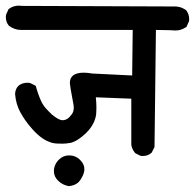

<svg xmlns="http://www.w3.org/2000/svg" viewBox="-39 -589 681 671"><path d="M205.1 -298.8Q205.1 -335 253.9 -335Q266.6 -335 284.2 -332L422.9 -325.2L424.8 -484.4H34.2Q11.7 -484.4 -7.8 -499Q-18.6 -511.7 -18.6 -529.3Q-18.6 -536.1 -17.6 -538.1L-8.8 -557.6L-6.8 -558.6Q7.8 -569.3 27.3 -569.3Q32.2 -569.3 38.1 -568.4L564.5 -566.4Q567.4 -566.4 573.7 -566.4Q580.1 -566.4 589.8 -564Q599.6 -561.5 611.3 -553.7Q622.1 -540 622.1 -522.5Q622.1 -515.6 621.1 -513.7L612.3 -494.1L609.4 -493.2Q593.8 -482.4 573.2 -482.4Q565.4 -482.4 557.6 -483.4L505.9 -484.4L501 -75.2L491.2 -55.7Q478.5 -43.9 460.9 -43.9Q453.1 -43.9 451.2 -44.9L433.6 -53.7Q422.9 -66.4 419.9 -82V-244.1L295.9 -249Q297.9 -229.5 297.9 -214.8Q297.9 -200.2 296.9 -188.5Q292 -154.3 262.7 -125Q232.4 -95.7 208 -89.8Q192.4 -86.9 179.7 -86.9Q167 -86.9 159.2 -87.4Q151.4 -87.9 145 -89.4Q138.7 -90.8 131.8 -93.8Q100.6 -105.5 67.4 -145.5Q47.9 -168 32.2 -196.3Q16.6 -224.6 13.7 -260.7Q14.6 -279.3 26.4 -290Q39.1 -299.8 56.6 -299.8Q64.5 -299.8 66.4 -298.8L85.9 -289.1Q93.8 -259.8 104.5 -236.3Q111.3 -219.7 129.9 -201.2L141.6 -189.5Q166 -168.9 179.7 -168.9Q197.3 -168.9 210.9 -188.5Q218.8 -197.3 218.8 -212.9Q218.8 -221.7 215.8 -234.4Q205.1 -291 205.1 -298.8ZM149.4 9.8Q149.4 -14.6 168 -32.2Q182.6 -45.9 202.1 -45.9Q228.5 -45.9 245.1 -25.4Q255.9 -12.7 255.9 2Q255.9 15.6 247.1 31.2Q242.2 40 236.3 46.9Q223.6 59.6 201.2 61.5Q179.7 57.6 164.6 43Q149.4 28.3 149.4 9.8Z"/></svg>

Font: JasonHandwriting2
Style: SemiBold
Weight: 600
Version: Version 1.04.7